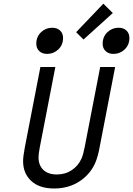

<svg xmlns="http://www.w3.org/2000/svg" viewBox="-20 -1040 741 1070"><path d="M552.1 -796.2Q552.1 -835.3 578.5 -860.4Q604.8 -885.4 640.6 -885.4Q668 -885.4 684.6 -869.8Q701.2 -854.2 701.2 -828.8Q701.2 -789.7 674.8 -764.6Q648.4 -739.6 612.6 -739.6Q585.3 -739.6 568.7 -755.2Q552.1 -770.8 552.1 -796.2ZM182.3 -796.2Q182.3 -835.3 208.7 -860.4Q235 -885.4 270.8 -885.4Q298.2 -885.4 314.8 -869.8Q331.4 -854.2 331.4 -828.8Q331.4 -789.7 305 -764.6Q278.6 -739.6 242.8 -739.6Q215.5 -739.6 198.9 -755.2Q182.3 -770.8 182.3 -796.2ZM556 -1019.5 608.7 -967.4 445.3 -819.7 404.3 -860.7ZM194.7 -162.8Q194.7 -119.1 221.4 -93.4Q248 -67.7 296.9 -67.7Q343.8 -67.7 379.9 -91.8Q416 -115.9 434.2 -156.2Q444 -179 451.8 -219.4L538.4 -666.7H621.7L535.2 -219.4Q526.7 -172.5 513.7 -139.3Q487 -72.3 425.5 -30.9Q363.9 10.4 281.9 10.4Q199.2 10.4 154 -31.6Q108.7 -73.6 108.7 -141.9Q108.7 -168 118.5 -219.4L205.1 -666.7H288.4L201.8 -219.4Q194.7 -182.9 194.7 -162.8Z"/></svg>

Font: Monoid
Style: Italic
Weight: 400
Width: 4
Italic angle: -11°
Monospace: yes
Version: Version 0.61